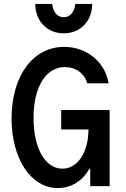

<svg xmlns="http://www.w3.org/2000/svg" viewBox="-20 -949 640 979"><path d="M292 -289H431C431 -172 376 -89 298 -89C210 -89 151 -194 151 -347C151 -506 214 -607 311 -607C366 -607 412 -574 425 -524H534C516 -633 422 -710 307 -710C148 -710 39 -562 39 -345C39 -139 138 10 275 10C344 10 401 -27 436 -89H440V0H539V-388H292ZM246 -929H160C160 -842 220 -779 305 -779C390 -779 450 -842 450 -929H364C360 -888 337 -861 305 -861C273 -861 250 -888 246 -929Z"/></svg>

Font: CommitMono
Style: 600Regular
Weight: 600
Monospace: yes
Designer: Eigil Nikolajsen
Foundry: Eigil Nikolajsen
Version: Version 1.143